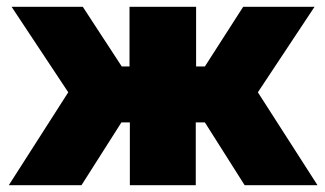

<svg xmlns="http://www.w3.org/2000/svg" viewBox="-20 -546 959 566"><path d="M5.9 0 181.2 -273.9 14.2 -525.9H224.1L338.9 -350.1H361.8V-525.9H558.1V-350.1H584L696.8 -525.9H907.2L740.2 -273.9L916 0H701.2L584 -185.1H557.1V0H362.8V-185.1H337.9L220.2 0Z"/></svg>

Font: Rawline Black
Style: Regular
Weight: 900
Designer: Matt McInerney, Pablo Impallari, Rodrigo Fuenzalida
Foundry: Matt McInerney, Pablo Impallari, Rodrigo Fuenzalida
Version: Version 4.020;PS 004.020;hotconv 1.0.88;makeotf.lib2.5.64775